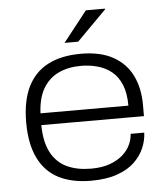

<svg xmlns="http://www.w3.org/2000/svg" viewBox="-53 -770 717 829"><g transform="rotate(-5 306.0 -355.5)"><path d="M309 12Q226 12 168.5 -17.5Q111 -47 81 -108.5Q51 -170 51 -263Q51 -356 81 -417Q111 -478 169 -508Q227 -538 312 -538Q397 -538 452 -507Q507 -476 533.5 -421.5Q560 -367 560 -295V-246H115Q116 -171 141 -125.5Q166 -80 210 -60Q254 -40 313 -40Q361 -40 395 -52.5Q429 -65 451 -84.5Q473 -104 484 -128Q495 -152 496 -175H555Q554 -142 540 -109Q526 -76 497.5 -48.5Q469 -21 422 -4.5Q375 12 309 12ZM116 -297H497Q497 -351 482 -387.5Q467 -424 440.5 -445.5Q414 -467 379.5 -476.5Q345 -486 307 -486Q252 -486 210 -466Q168 -446 143.5 -404.5Q119 -363 116 -297ZM246 -591 350 -723H433V-720L305 -591Z"/></g></svg>

Font: Archivo SemiExpanded ExtraLight
Style: Regular
Weight: 250
Width: 6
Designer: Hector Gatti
Foundry: Omnibus-Type
Version: Version 2.001